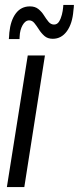

<svg xmlns="http://www.w3.org/2000/svg" viewBox="-20 -762 321 782"><path d="M79 0H8L93 -536H163ZM16 -603Q17 -609 17 -613.5Q17 -618 18 -629Q23 -679 44.5 -707.5Q66 -736 102 -736Q123 -736 136.5 -725Q150 -714 159 -699.5Q168 -685 177.5 -673.5Q187 -662 200 -662Q213 -662 220.5 -674Q228 -686 232 -702Q236 -718 237 -731Q237 -733 237.5 -736.5Q238 -740 238 -742H281Q281 -733 279 -719Q275 -666 252.5 -635Q230 -604 195 -604Q174 -604 161 -615.5Q148 -627 138.5 -642Q129 -657 120 -668Q111 -679 99 -679Q83 -679 72 -659.5Q61 -640 60 -613Q59 -606 59.5 -605Q60 -604 60 -603Z"/></svg>

Font: Georama SemiCondensed
Style: Italic
Weight: 400
Width: 4
Italic angle: -9°
Designer: Jean-Baptiste Levee
Foundry: Production Type
Version: Version 1.000